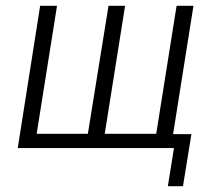

<svg xmlns="http://www.w3.org/2000/svg" viewBox="-20 -509 746 660"><path d="M557 131 578 0H41L118 -489H176L106 -49H282L353 -489H410L340 -49H517L587 -489H645L575 -48H638L609 131Z"/></svg>

Font: Nunito Sans 10pt Condensed Light
Style: Italic
Weight: 300
Width: 3
Italic angle: -9°
Designer: Vernon Adams
Foundry: Vernon Adams
Version: Version 3.101;gftools[0.9.27]